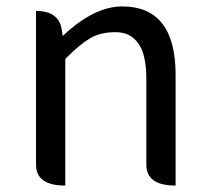

<svg xmlns="http://www.w3.org/2000/svg" viewBox="-20 -577 651 597"><path d="M183 0Q92 0 92 -65V-543Q167 -543 173 -478L175 -465Q272 -557 360 -557Q526 -557 526 -344V0Q435 0 435 -65V-332Q435 -408 410 -442Q386 -477 339 -477Q292 -477 260 -458Q228 -439 183 -394V0Z"/></svg>

Font: Swei Toothpaste CJK TC
Style: Regular
Weight: 400
Version: Version 1.0